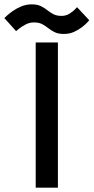

<svg xmlns="http://www.w3.org/2000/svg" viewBox="-94 -862 430 882"><path d="M70 0V-667H172V0ZM-74 -779Q-74 -779 -64 -788.5Q-54 -798 -36.5 -810.5Q-19 -823 3.5 -832.5Q26 -842 52 -842Q77 -842 93.5 -834Q110 -826 123 -815.5Q136 -805 151 -797Q166 -789 189 -789Q209 -789 225 -799Q241 -809 250.5 -819Q260 -829 260 -829L316 -769Q316 -769 307.5 -759.5Q299 -750 283 -737.5Q267 -725 246 -715.5Q225 -706 199 -706Q174 -706 157.5 -714Q141 -722 128 -732.5Q115 -743 100 -751Q85 -759 62 -759Q41 -759 22.5 -749Q4 -739 -8 -729Q-20 -719 -20 -719Z"/></svg>

Font: Epunda Sans Medium
Style: Regular
Weight: 500
Designer: Simon Atzbach
Foundry: typofactur
Version: Version 2.204; ttfautohint (v1.8.4.7-5d5b)